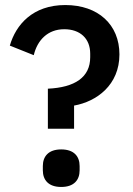

<svg xmlns="http://www.w3.org/2000/svg" viewBox="-20 -730 527 762"><path d="M274 -219V-311C364 -327 454 -393 454 -514C454 -632 370 -710 239 -710C110 -710 43 -632 19 -549L114 -511C128 -570 169 -614 235 -614C297 -614 338 -578 338 -517V-503C338 -423 277 -383 170 -378V-219ZM223 12C274 12 296 -16 296 -54V-71C296 -109 274 -137 223 -137C172 -137 150 -109 150 -71V-54C150 -16 172 12 223 12Z"/></svg>

Font: IBM Plex Thai Looped Medium
Style: Regular
Weight: 500
Designer: Mike Abbink, Paul van der Laan, Pieter van Rosmalen, Ben Mitchell, Mark Frömberg
Foundry: Bold Monday
Version: Version 1.0